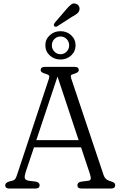

<svg xmlns="http://www.w3.org/2000/svg" viewBox="-20 -1085 692 1105"><path d="M208 -19Q208 0 184.5 0H33Q10 0 10 -19Q10 -32 30 -39.5L50.5 -45Q64 -48.5 69.2 -57.5Q74.5 -66.5 81.5 -89L260.5 -629Q266 -644.5 262.2 -650Q258.5 -655.5 243 -660Q214 -667.5 214 -681Q214 -700 238 -700H410Q433.5 -700 433.5 -681Q433.5 -667.5 404.5 -659.5Q392.5 -656.5 389 -651.5Q385.5 -646.5 390 -633L574.5 -82.5Q580.5 -63.5 590.5 -54.8Q600.5 -46 618.5 -41Q633 -37 638 -32Q643 -27 643 -19Q643 0 619.5 0H449Q425.5 0 425.5 -19Q425.5 -35 446.5 -39.5L489.5 -45Q501 -47 502.2 -56.2Q503.5 -65.5 497 -85.5L446.5 -237H175.5L127.5 -94Q120 -70 122.8 -59.5Q125.5 -49 144 -45L187.5 -39.5Q208 -35 208 -19ZM189 -278.5H432.5L311 -644.5ZM360.5 -1030Q376.5 -1049 389.2 -1059Q402 -1069 417.5 -1063Q429.5 -1059 434.8 -1048.2Q440 -1037.5 436.5 -1025.5Q433 -1014 422.2 -1005.5Q411.5 -997 395.5 -989L308.5 -933Q298 -928 291.5 -935.5Q288.5 -939.5 290.5 -944.8Q292.5 -950 295 -954ZM328 -742.5Q292 -742.5 266.5 -765.8Q241 -789 241 -824.5Q241 -859 266.5 -882.2Q292 -905.5 328 -905.5Q364.5 -905.5 389.8 -882Q415 -858.5 415 -824.5Q415 -789.5 389.8 -766Q364.5 -742.5 328 -742.5ZM328.5 -875Q307.5 -875 293 -860.2Q278.5 -845.5 278.5 -824Q278.5 -803 293 -788Q307.5 -773 328.5 -773Q349 -773 363.5 -788Q378 -803 378 -824Q378 -845.5 363.5 -860.2Q349 -875 328.5 -875Z"/></svg>

Font: Fraunces 72pt SuperSoft Light
Style: Regular
Weight: 300
Version: Version 1.000;[0bf87f6ff]